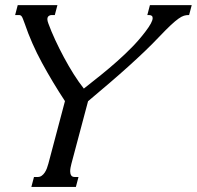

<svg xmlns="http://www.w3.org/2000/svg" viewBox="-20 -736 775 756"><path d="M551.8 -610.4Q567.4 -630.9 574.2 -643.8Q581.1 -656.7 581.1 -665Q581.1 -676.8 565.9 -676.8H560.1L570.3 -715.8H734.9L724.6 -676.8H722.2Q713.4 -676.8 704.3 -674.1Q695.3 -671.4 682.9 -662.6Q670.4 -653.8 652.6 -637.2Q634.8 -620.6 608.4 -592.8Q581.1 -564 550.8 -534.9Q520.5 -505.9 486.1 -474.9Q451.7 -443.8 412.1 -409.9Q372.6 -376 326.7 -337.4L261.2 -91.3Q259.3 -84 257.8 -76.2Q256.3 -68.4 256.3 -61.5Q256.3 -51.8 260.3 -45.4Q264.2 -39.1 274.4 -39.1H289.1L278.8 0H103.5L113.8 -39.1H128.4Q137.2 -39.1 144 -43.9Q150.9 -48.8 156 -56.4Q161.1 -64 164.6 -73.2Q168 -82.5 170.4 -91.3L235.8 -337.9Q187 -412.1 145.5 -488.3Q104 -564.5 77.1 -643.6Q73.2 -653.8 70.8 -660.4Q68.4 -667 65.9 -670.7Q63.5 -674.3 60.8 -675.5Q58.1 -676.8 54.7 -676.8H39.6L49.8 -715.8H206.1L195.8 -676.8H183.1Q176.3 -676.8 171.4 -672.6Q166.5 -668.5 166.5 -660.2Q166.5 -653.8 170.4 -643.6Q181.6 -612.8 197.5 -578.6Q213.4 -544.4 231.7 -510.3Q250 -476.1 270 -444.3Q290 -412.6 310.1 -387.2Q344.2 -414.1 377.7 -440.9Q411.1 -467.8 442.1 -495.4Q473.1 -522.9 501 -551.5Q528.8 -580.1 551.8 -610.4Z"/></svg>

Font: Arian AMU Serif
Style: Italic
Weight: 400
Italic angle: -15°
Designer: Ruben Hakobyan (Tarumian)
Foundry: Ruben Hakobyan (Tarumian)
Version: Version 1.002